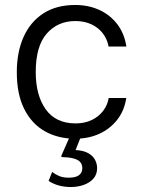

<svg xmlns="http://www.w3.org/2000/svg" viewBox="-20 -547 580 771"><path d="M282 -527Q335.5 -527 379 -507Q422.5 -487 451 -449.8Q479.5 -412.5 487.5 -360H416Q411 -389 393.5 -412.2Q376 -435.5 347.8 -449Q319.5 -462.5 282.5 -462.5Q212 -462.5 167.8 -412.2Q123.5 -362 123.5 -257.5Q123.5 -164 163.8 -107.8Q204 -51.5 283.5 -51.5Q320.5 -51.5 348.8 -65.2Q377 -79 394.5 -102.2Q412 -125.5 416.5 -153.5H487Q479.5 -102.5 450.5 -65.8Q421.5 -29 378.2 -9.5Q335 10 282 10Q213 10 160 -20Q107 -50 77.2 -109.5Q47.5 -169 47.5 -257Q47.5 -337.5 74.5 -398.2Q101.5 -459 153.8 -493Q206 -527 282 -527ZM370 128Q370 153 355.5 169.8Q341 186.5 317 195.2Q293 204 264.5 204Q239 204 216.8 198Q194.5 192 175 179.5L189.5 143.5Q201.5 153 217.5 159.8Q233.5 166.5 255.5 166.5Q284 166.5 297.2 156.5Q310.5 146.5 310.5 128.5Q310.5 106.5 292 95.8Q273.5 85 232 84Q227.5 84 226.5 82.5Q225.5 81 226.5 78L263 -5H307.5L283.5 55.5Q316.5 57.5 335.2 68.5Q354 79.5 362 95.5Q370 111.5 370 128Z"/></svg>

Font: Public Sans Light
Style: Regular
Weight: 300
Designer: The Public Sans Project Authors: Dan O. Williams and USWDS (Libre Franklin designed by Pablo Impallari and Rodrigo Fuenz
Version: Version 1.007